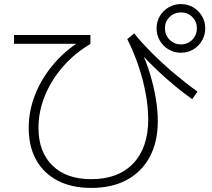

<svg xmlns="http://www.w3.org/2000/svg" viewBox="-20 -868 1040 943"><path d="M428 55Q333 55 264 19.5Q195 -16 158 -82Q121 -148 121 -240Q121 -324 153 -404.5Q185 -485 244.5 -554.5Q304 -624 384 -672L390 -653H49V-696H424V-652Q347 -607 289.5 -541Q232 -475 200.5 -398Q169 -321 169 -240Q169 -122 237.5 -55Q306 12 428 12Q561 12 634.5 -65.5Q708 -143 708 -282Q708 -341 695.5 -409Q683 -477 659.5 -546Q636 -615 605 -676L639 -704Q674 -660 725.5 -608.5Q777 -557 835.5 -507.5Q894 -458 950 -418L924 -381Q884 -409 841 -444.5Q798 -480 754.5 -521Q711 -562 671 -605V-624Q698 -567 716.5 -506Q735 -445 745 -385.5Q755 -326 755 -273Q755 -171 715.5 -97.5Q676 -24 603 15.5Q530 55 428 55ZM868 -609Q836 -609 808.5 -625Q781 -641 765 -668.5Q749 -696 749 -728Q749 -762 765 -789Q781 -816 808.5 -832Q836 -848 868 -848Q902 -848 929 -832Q956 -816 972 -789Q988 -762 988 -728Q988 -696 972 -668.5Q956 -641 929 -625Q902 -609 868 -609ZM869 -650Q902 -650 924.5 -673Q947 -696 947 -729Q947 -762 924.5 -784.5Q902 -807 869 -807Q836 -807 813 -784.5Q790 -762 790 -729Q790 -696 813 -673Q836 -650 869 -650Z"/></svg>

Font: M PLUS 1 Light
Style: Regular
Weight: 300
Designer: Coji Morishita
Foundry: UNDERFOREST DESIGN
Version: Version 1.001